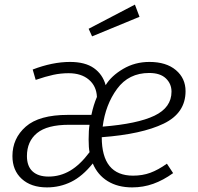

<svg xmlns="http://www.w3.org/2000/svg" viewBox="-20 -803 858 834"><path d="M439 -433Q463 -473 514.5 -503.5Q566 -534 629 -534Q702 -534 744 -498.5Q786 -463 786 -407Q786 -312 691 -266Q596 -220 422 -207Q422 -40 558 -40Q599 -40 633 -52.5Q667 -65 705 -92L732 -51Q689 -20 645.5 -4.5Q602 11 554 11Q492 11 448 -16Q404 -43 383 -93Q338 -37 289 -13Q240 11 184 11Q115 11 74.5 -26Q34 -63 34 -125Q34 -202 92 -253Q150 -304 275 -304H377Q386 -347 401 -382Q399 -429 366 -457Q333 -485 278 -485Q244 -485 211.5 -478Q179 -471 135 -456L122 -501Q208 -534 284 -534Q350 -534 388 -507Q426 -480 439 -433ZM426 -253Q577 -265 651 -300.5Q725 -336 725 -405Q725 -439 700.5 -462.5Q676 -486 628 -486Q539 -486 488.5 -417Q438 -348 426 -253ZM280 -261Q185 -261 141 -225Q97 -189 97 -125Q97 -81 121.5 -58.5Q146 -36 191 -36Q241 -36 284.5 -61.5Q328 -87 369 -142Q365 -161 365 -197Q365 -238 369 -261ZM586 -730 380 -645 365 -678 566 -783Z"/></svg>

Font: Fira Sans Light
Style: Italic
Weight: 300
Italic angle: -8°
Designer: bBox Type GmbH & Carrois Corporate GbR & Edenspiekermann AG
Foundry: bBox Type GmbH & Carrois Corporate GbR & Edenspiekermann AG
Version: Version 4.301